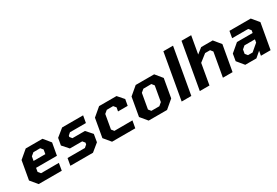

<svg xmlns="http://www.w3.org/2000/svg" viewBox="55 -1711 3874 2685"><g transform="rotate(-30 1992.5 -368.5)"><path d="M167 0 75 -111 128 -411 259 -522H530L621 -411L586 -215H249L239 -155L272 -115L560 -116L540 0ZM267 -316H457L469 -384L436 -424L326 -423L279 -384Z M679 0 699 -114H979L1019 -148L1024 -175L993 -213H794L706 -312L726 -424L847 -522H1186L1166 -409H908L871 -376L867 -357L897 -320H1099L1186 -222L1165 -99L1044 0Z M1352 0 1260 -111 1313 -411 1444 -522H1725L1810 -425L1792 -325H1636L1647 -384L1614 -424L1511 -423L1464 -384L1424 -155L1456 -115L1748 -116L1727 0Z M1943 0 1851 -111 1904 -411 2035 -522H2333L2424 -411L2371 -111L2240 0ZM2044 -99H2173L2220 -139L2263 -384L2231 -424L2102 -423L2055 -384L2012 -139Z M2476 0 2606 -737H2762L2632 0Z M2769 0 2899 -737H3055L3005 -454L3093 -523H3279L3371 -411L3298 0H3142L3210 -384L3179 -423H3099L2983 -332L2925 0Z M3503 0 3412 -111 3431 -223 3562 -334H3815L3822 -374L3789 -414H3530L3549 -522H3893L3985 -411L3912 0H3756L3769 -74L3683 0ZM3604 -98H3678L3790 -193L3798 -241H3629L3583 -202L3572 -137Z"/></g></svg>

Font: Tomorrow SemiBold
Style: Italic
Weight: 600
Italic angle: -10°
Designer: Tony de Marco, Monica Rizzolli
Foundry: Just in Type
Version: Version 2.002